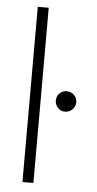

<svg xmlns="http://www.w3.org/2000/svg" viewBox="-52 -753 397 786"><g transform="rotate(5 146.0 -360.0)"><path d="M71 0V-720H116V0ZM219 -302Q202 -302 190 -314.5Q178 -327 178 -344Q178 -362 190 -374Q202 -386 219 -386Q237 -386 249.5 -374Q262 -362 262 -344Q262 -327 249.5 -314.5Q237 -302 219 -302Z"/></g></svg>

Font: DM Sans 12pt ExtraLight
Style: Regular
Weight: 250
Version: Version 4.004;gftools[0.9.30]